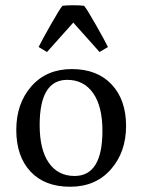

<svg xmlns="http://www.w3.org/2000/svg" viewBox="-20 -695 542 731"><path d="M247 16Q150 16 96 -42Q42 -100 42 -200.5Q42 -301 99.5 -366.5Q157 -432 253.5 -432Q350 -432 405 -373.5Q460 -315 460 -215.5Q460 -116 402 -50Q344 16 247 16ZM131 -219Q131 -125 166 -75Q201 -25 264 -25Q370 -25 370 -197Q370 -290 334.5 -340.5Q299 -391 236 -391Q131 -391 131 -219ZM300 -673Q309 -664 345 -600.5Q381 -537 391 -516L359 -497L259 -609L159 -497L127 -516Q137 -537 173 -600.5Q209 -664 218 -673Q234 -675 259 -675Q284 -675 300 -673Z"/></svg>

Font: Buenard
Style: Regular
Weight: 400
Designer: Gustavo Ibarra
Foundry: FontFuror
Version: Version 1.001 2011